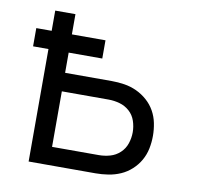

<svg xmlns="http://www.w3.org/2000/svg" viewBox="-65 -597 680 664"><g transform="rotate(10 275.0 -265.0)"><path d="M77 0V-395H23V-459H77V-530H148V-459H266V-395H148V-324H312Q334 -324 356.5 -320.5Q379 -317 399.5 -307.5Q420 -298 437 -283Q454 -268 465 -248.5Q476 -229 480.5 -206.5Q485 -184 485 -162Q485 -139 480.5 -117Q476 -95 465 -75.5Q454 -56 437 -40.5Q420 -25 399.5 -16Q379 -7 356.5 -3.5Q334 0 312 0ZM148 -64H312Q332 -64 351.5 -69.5Q371 -75 386 -89Q401 -103 407.5 -122.5Q414 -142 414 -162Q414 -182 407.5 -201.5Q401 -221 386 -234.5Q371 -248 351.5 -253.5Q332 -259 312 -259H148Z"/></g></svg>

Font: Lode Term
Style: Regular
Weight: 400
Monospace: yes
Designer: Belleve Invis
Foundry: Belleve Invis
Version: Version 29.2.0